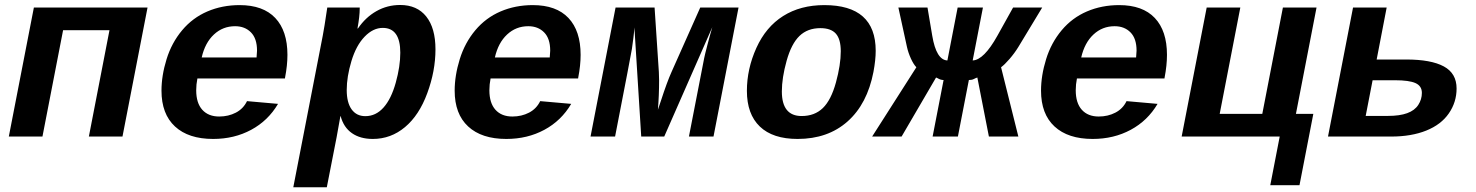

<svg xmlns="http://www.w3.org/2000/svg" viewBox="-20 -559 6041 786"><path d="M584 -528.3 481.4 0H343.8L428.2 -435.5H238.3L153.8 0H16.1L118.7 -528.3Z M852.5 9.8Q751.5 9.8 696.3 -41.3Q641.1 -92.3 641.1 -188Q641.1 -249.5 661.9 -316.7Q682.6 -383.8 725.6 -435.1Q768.6 -486.3 829.1 -512.2Q889.6 -538.1 960.9 -538.1Q1057.1 -538.1 1106.9 -485.4Q1156.7 -432.6 1156.7 -334.5Q1156.7 -291.5 1147 -241.7L1146.5 -237.8H788.1Q783.2 -213.4 783.2 -189.5Q783.2 -137.2 808.1 -109.6Q833 -82 877.4 -82Q915 -82 945.6 -97.9Q976.1 -113.8 991.2 -145L1118.2 -133.8Q1077.6 -64.9 1008.3 -27.6Q939 9.8 852.5 9.8ZM942.4 -451.7Q892.1 -451.7 855.7 -417.7Q819.3 -383.8 805.7 -323.7H1030.3L1032.2 -351.6Q1032.2 -401.4 1007.3 -426.5Q982.4 -451.7 942.4 -451.7Z M1452.6 -528.3V-524.4Q1452.6 -492.2 1443.4 -442.4H1445.3Q1476.6 -488.3 1521 -513.4Q1565.4 -538.6 1618.2 -538.6Q1687.5 -538.6 1725.1 -491.2Q1762.7 -443.8 1762.7 -356.9Q1762.7 -268.6 1729.2 -177.7Q1695.8 -86.9 1637.9 -38.6Q1580.1 9.8 1506.3 9.8Q1454.6 9.8 1420.7 -13.9Q1386.7 -37.6 1374.5 -83.5H1373.5L1357.9 3.4L1317.9 207.5H1180.7L1301.3 -413.1Q1307.1 -441.9 1319.8 -528.3ZM1399.4 -190.4Q1399.4 -139.2 1419.4 -111.3Q1439.5 -83.5 1475.6 -83.5Q1518.6 -83.5 1550 -118.7Q1581.5 -153.8 1600.1 -220.5Q1618.7 -287.1 1618.7 -343.3Q1618.7 -444.8 1546.9 -444.8Q1507.3 -444.8 1472.7 -408.9Q1438 -373 1418.7 -309.1Q1399.4 -245.1 1399.4 -190.4Z M2052.7 9.8Q1951.7 9.8 1896.5 -41.3Q1841.3 -92.3 1841.3 -188Q1841.3 -249.5 1862.1 -316.7Q1882.8 -383.8 1925.8 -435.1Q1968.8 -486.3 2029.3 -512.2Q2089.8 -538.1 2161.1 -538.1Q2257.3 -538.1 2307.1 -485.4Q2356.9 -432.6 2356.9 -334.5Q2356.9 -291.5 2347.2 -241.7L2346.7 -237.8H1988.3Q1983.4 -213.4 1983.4 -189.5Q1983.4 -137.2 2008.3 -109.6Q2033.2 -82 2077.6 -82Q2115.2 -82 2145.8 -97.9Q2176.3 -113.8 2191.4 -145L2318.4 -133.8Q2277.8 -64.9 2208.5 -27.6Q2139.2 9.8 2052.7 9.8ZM2142.6 -451.7Q2092.3 -451.7 2055.9 -417.7Q2019.5 -383.8 2005.9 -323.7H2230.5L2232.4 -351.6Q2232.4 -401.4 2207.5 -426.5Q2182.6 -451.7 2142.6 -451.7Z M2699.2 0H2605L2577.1 -446.8Q2576.2 -430.2 2573 -404.3Q2569.8 -378.4 2566.9 -358.9Q2564 -339.4 2498 0H2397.5L2500 -528.3H2659.7L2677.2 -264.2L2678.2 -230.5Q2678.2 -168.5 2673.3 -109.9L2685.5 -146Q2710.9 -224.1 2729 -264.2L2846.7 -528.3H3003.4L2900.9 0H2800.3L2862.8 -321.3Q2865.2 -334 2876 -375.2Q2886.7 -416.5 2896 -447.8Z M3245.1 9.8Q3143.6 9.8 3090.6 -41Q3037.6 -91.8 3037.6 -187Q3037.6 -276.9 3076.4 -362.8Q3115.2 -448.7 3186 -493.4Q3256.8 -538.1 3354.5 -538.1Q3564.9 -538.1 3564.9 -351.1Q3564.9 -314 3555.7 -264.6Q3530.3 -133.3 3449.7 -61.8Q3369.1 9.8 3245.1 9.8ZM3421.9 -349.1Q3421.9 -398.4 3401.9 -421.1Q3381.8 -443.8 3338.4 -443.8Q3286.1 -443.8 3252.9 -411.9Q3219.7 -379.9 3200.2 -310.1Q3180.7 -240.2 3180.7 -184.6Q3180.7 -84 3261.7 -84Q3314.9 -84 3348.6 -116.7Q3382.3 -149.4 3402.1 -221.4Q3421.9 -293.5 3421.9 -349.1Z M3842.8 -231.4Q3830.6 -231.4 3818.4 -238.8L3812 -241.7L3670.9 0H3550.3L3731.4 -283.7Q3720.2 -294.9 3709.2 -318.8Q3698.2 -342.8 3692.9 -366.7L3657.7 -528.3H3776.9L3796.4 -412.6Q3813 -313.5 3858.4 -311.5L3900.4 -528.3H4003.9L3961.9 -311.5Q4007.8 -313.5 4063 -412.6L4127.4 -528.3H4246.6L4148.9 -366.7Q4133.3 -341.3 4112.8 -317.6Q4092.3 -293.9 4078.1 -283.7L4148.9 0H4028.3L3981 -241.7Q3973.6 -239.3 3966.3 -235.4Q3959 -231.4 3946.3 -231.4L3901.4 0H3797.9Z M4453.1 9.8Q4352.1 9.8 4296.9 -41.3Q4241.7 -92.3 4241.7 -188Q4241.7 -249.5 4262.5 -316.7Q4283.2 -383.8 4326.2 -435.1Q4369.1 -486.3 4429.7 -512.2Q4490.2 -538.1 4561.5 -538.1Q4657.7 -538.1 4707.5 -485.4Q4757.3 -432.6 4757.3 -334.5Q4757.3 -291.5 4747.6 -241.7L4747.1 -237.8H4388.7Q4383.8 -213.4 4383.8 -189.5Q4383.8 -137.2 4408.7 -109.6Q4433.6 -82 4478 -82Q4515.6 -82 4546.1 -97.9Q4576.7 -113.8 4591.8 -145L4718.8 -133.8Q4678.2 -64.9 4608.9 -27.6Q4539.6 9.8 4453.1 9.8ZM4543 -451.7Q4492.7 -451.7 4456.3 -417.7Q4419.9 -383.8 4406.2 -323.7H4630.9L4632.8 -351.6Q4632.8 -401.4 4607.9 -426.5Q4583 -451.7 4543 -451.7Z M4817.4 0 4919.9 -528.3H5057.6L4973.1 -92.8H5147.5L5231.9 -528.3H5369.6L5285.2 -92.8H5356.4L5299.8 199.2H5180.2L5218.8 0Z M5736.3 -315.4Q5838.4 -315.4 5890.6 -287.1Q5942.9 -258.8 5942.9 -196.8Q5942.9 -140.6 5911.1 -94.7Q5879.4 -48.8 5818.6 -24.4Q5757.8 0 5675.3 0H5416.5L5519 -528.3H5656.7L5615.7 -315.4ZM5570.8 -84.5H5662.1Q5710 -84.5 5740.7 -95.7Q5771.5 -106.9 5786.1 -129.6Q5800.8 -152.3 5800.8 -178.7Q5800.8 -207 5774.7 -218.8Q5748.5 -230.5 5690.9 -230.5H5599.1Z"/></svg>

Font: Liberation Mono
Style: Bold Italic
Weight: 700
Italic angle: -12°
Monospace: yes
Designer: Steve Matteson
Foundry: Ascender Corporation
Version: Version 2.1.5